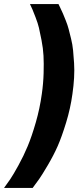

<svg xmlns="http://www.w3.org/2000/svg" viewBox="-48 -720 384 940"><path d="M111.8 200.2H-28.3Q-12.2 178.7 2.4 157Q17.1 135.3 42.5 89.1Q67.9 43 87.6 -4.4Q107.4 -51.8 127.2 -120.4Q147 -189 156.7 -259.8Q164.1 -311 165.5 -360.8Q167 -410.6 165 -447Q163.1 -483.4 155.3 -523.2Q147.5 -563 142.6 -584Q137.7 -605 126 -635.5Q114.3 -666 111.3 -672.6Q108.4 -679.2 98.6 -700.2H238.3Q238.8 -698.7 247.6 -680.7Q256.3 -662.6 260.5 -652.8Q264.6 -643.1 273.9 -619.9Q283.2 -596.7 288.1 -577.6Q293 -558.6 300 -530.3Q307.1 -502 309.8 -473.4Q312.5 -444.8 314.7 -410.9Q316.9 -377 314.7 -338.6Q312.5 -300.3 306.6 -259.8Q296.9 -189 275.6 -119.6Q254.4 -50.3 234.6 -5.1Q214.8 40 185.5 89.6Q156.2 139.2 144 156.2Q131.8 173.3 111.8 200.2Z"/></svg>

Font: Fivo Sans Heavy
Style: Regular
Weight: 900
Designer: Alexander Slobzheninov
Foundry: Alexander Slobzheninov
Version: 1.0